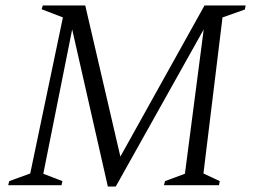

<svg xmlns="http://www.w3.org/2000/svg" viewBox="-20 -680 932 705"><path d="M10 0 14 -15 91 -43 211 -616 133 -646 137 -660H293L422 -105L731 -660H882L879 -645L797 -616L727 -43L787 -15L784 0H582L586 -15L659 -42L728 -572L405 5H376L245 -572L139 -42L209 -15L206 0Z"/></svg>

Font: Spectral Light
Style: Italic
Weight: 300
Italic angle: -10°
Designer: Jean-Baptiste Levee
Foundry: Production Type
Version: Version 2.001